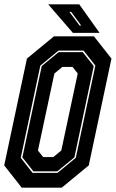

<svg xmlns="http://www.w3.org/2000/svg" viewBox="-22 -868 536 888"><path d="M78.5 0 -2.5 -103 102.5 -597 227.5 -700H412.5L493.5 -597L388.5 -103L263.5 0ZM128.5 -68.5H244L328.5 -138L419 -564.5L364.5 -634H248.5L164.5 -564.5L74 -138ZM132.5 -75.5 81.5 -140 171 -562.5 249.5 -627H360.5L411.5 -562.5L322 -140L243 -75.5ZM177.5 -141.5H224.5L261.5 -172L337.5 -528L313.5 -558.5H266.5L229.5 -528L153.5 -172ZM438.5 -716H315L201 -848H344.5ZM353.5 -750 307 -813H299L346 -750Z"/></svg>

Font: Tourney Condensed ExtraBold
Style: Italic
Weight: 800
Width: 3
Italic angle: -12°
Designer: Tyler Finck
Foundry: Etcetera Type Co
Version: Version 1.010; ttfautohint (v1.8.3)